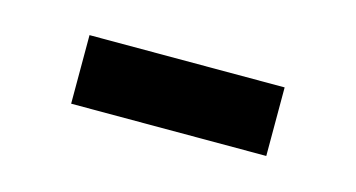

<svg xmlns="http://www.w3.org/2000/svg" viewBox="-29 -365 391 211"><g transform="rotate(15 166.5 -260.0)"><path d="M55.5 -299H277.5V-221H55.5Z"/></g></svg>

Font: Newsreader 72pt
Style: Bold
Weight: 700
Designer: Hugues Gentile
Foundry: Production Type
Version: Version 1.003; ttfautohint (v1.8.3)